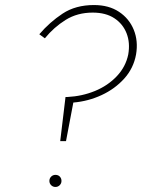

<svg xmlns="http://www.w3.org/2000/svg" viewBox="-20 -730 569 762"><path d="M489 -514Q479 -465 443.5 -427.5Q408 -390 357 -369Q306 -348 247 -345H240L219 -170H242L271 -323Q330 -328 383 -352.5Q436 -377 473 -418Q510 -459 520 -514Q529 -567 511 -611.5Q493 -656 452.5 -683Q412 -710 353 -710Q280 -710 228.5 -676Q177 -642 136 -594L158 -578Q194 -622 240.5 -651Q287 -680 348 -680Q400 -680 434 -657.5Q468 -635 482.5 -597.5Q497 -560 489 -514ZM176 -12Q176 -2 183 5Q190 12 200 12Q210 12 217 5Q224 -2 224 -12Q224 -22 217.5 -29Q211 -36 200 -36Q190 -36 183 -29Q176 -22 176 -12Z"/></svg>

Font: Jost* 200 Thin Italic
Style: Italic
Weight: 200
Italic angle: -10°
Version: Version 3.200; ttfautohint (v0.97) -l 8 -r 50 -G 200 -x 14 -